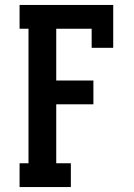

<svg xmlns="http://www.w3.org/2000/svg" viewBox="-20 -755 540 775"><path d="M59 0V-96H95V-639H59V-735H437V-562H350V-639H207V-430H357V-334H207V-96H266V0Z"/></svg>

Font: Iosevka Slab
Style: Bold
Weight: 700
Monospace: yes
Designer: Belleve Invis
Foundry: Belleve Invis
Version: Version 11.1.1; ttfautohint (v1.8.3)